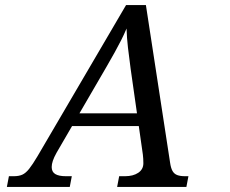

<svg xmlns="http://www.w3.org/2000/svg" viewBox="-20 -734 902 754"><path d="M7 0 15 -42H34Q54 -42 67.5 -48Q81 -54 94.5 -71Q108 -88 127 -120L475 -714H553L648 -95Q651 -74 657.5 -62.5Q664 -51 676 -46.5Q688 -42 707 -42H720L712 0H440L448 -42H471Q503 -42 523 -55.5Q543 -69 543 -93Q543 -101 542.5 -110.5Q542 -120 541 -127L493 -464Q487 -508 482.5 -547Q478 -586 477 -622Q467 -598 455.5 -575.5Q444 -553 430.5 -528.5Q417 -504 399 -473L202 -134Q192 -116 187.5 -102.5Q183 -89 183 -78Q183 -59 197 -50.5Q211 -42 239 -42H262L254 0ZM241 -239V-289H567V-239Z"/></svg>

Font: Noto Serif
Style: Italic
Weight: 400
Italic angle: -12°
Designer: Monotype Design Team
Foundry: Monotype Imaging Inc.
Version: Version 2.013